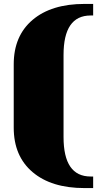

<svg xmlns="http://www.w3.org/2000/svg" viewBox="-20 -739 495 979"><path d="M50 -88V-411Q50 -556 146 -637.5Q242 -719 411 -719H455V-660H442Q304 -660 304 -459V-40Q304 161 442 161H455V220H411Q242 220 146 138.5Q50 57 50 -88Z"/></svg>

Font: Sarpanch Black
Style: Regular
Weight: 900
Designer: Manushi Parikh (Devanagari and Latin), Jyotish Sonowal (Devanagari)
Foundry: Indian Type Foundry
Version: Version 2.004;PS 1.0;hotconv 1.0.78;makeotf.lib2.5.61930; tt